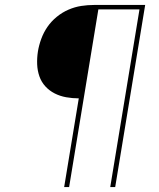

<svg xmlns="http://www.w3.org/2000/svg" viewBox="-20 -755 640 775"><path d="M239 0 298 -358Q272 -358 247 -362.5Q222 -367 200.5 -378Q179 -389 163 -406.5Q147 -424 139 -447Q131 -470 130 -495.5Q129 -521 133 -547Q137 -572 146.5 -598Q156 -624 171.5 -646.5Q187 -669 209 -687Q231 -705 256.5 -716Q282 -727 308 -731Q334 -735 360 -735H566L445 0H425L543 -717H377L259 0Z"/></svg>

Font: Iosevka Thin Extended
Style: Italic
Weight: 100
Width: 7
Italic angle: -9°
Monospace: yes
Designer: Belleve Invis
Foundry: Belleve Invis
Version: Version 32.5.0; ttfautohint (v1.8.4)